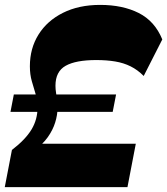

<svg xmlns="http://www.w3.org/2000/svg" viewBox="-22 -764 683 784"><path d="M-2.5 0 26.7 -151.7Q82 -194.2 106.6 -235.1Q131.3 -276 131.3 -325.2Q131.3 -354.2 123.5 -379.7Q115.8 -405.2 107.9 -432.5Q100 -459.7 100 -493.5Q100 -566.5 135.3 -622.9Q170.5 -679.3 235.1 -711.6Q299.8 -744 387 -744Q478.7 -744 544.5 -710.9Q610.2 -677.7 640.7 -603L564.8 -453.8Q540 -478.8 511.4 -493Q482.8 -507.3 448.2 -513Q413.7 -518.8 371.2 -518.8Q287.7 -518.8 246.1 -495.4Q204.5 -472 204.5 -414Q204.5 -399.5 206.9 -385.1Q209.2 -370.8 211.1 -356.3Q213 -341.8 213 -324.5Q213 -294.5 203.2 -263.5Q193.5 -232.5 172.9 -203.6Q152.2 -174.7 117.5 -148.7L115.5 -177H532.5L498.5 0ZM20.8 -307.3 34.5 -378.3H452L438.2 -307.3Z"/></svg>

Font: Savate ExtraLight
Style: Italic
Weight: 200
Italic angle: -11°
Designer: Max Esnée
Foundry: Plomb Type
Version: Version 2.000